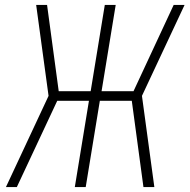

<svg xmlns="http://www.w3.org/2000/svg" viewBox="-20 -755 765 775"><path d="M4 0H48L211 -348H339L282 0H326L383 -348H512L559 0H603L553 -368L725 -735H681L519 -387H390L447 -735H403L346 -387H217L170 -735H126L176 -368Z"/></svg>

Font: Iosevka Sparkle XLtObl
Style: Regular
Weight: 200
Italic angle: -9°
Designer: Belleve Invis
Foundry: Belleve Invis
Version: Version 4.5.0; ttfautohint (v1.8.3)